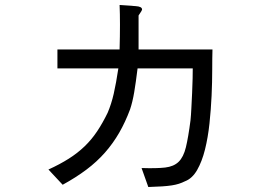

<svg xmlns="http://www.w3.org/2000/svg" viewBox="-20 -704 1040 769"><path d="M535 -506H831Q830 -474 830 -425Q830 -376 827.5 -321Q825 -266 819 -209.5Q813 -153 801 -105Q789 -57 769.5 -23Q750 11 721 22Q709 28 696.5 32Q684 36 668 38.5Q652 41 629.5 42.5Q607 44 574 45L547 -31Q607 -29 641.5 -33Q676 -37 695.5 -56Q715 -75 724.5 -114Q734 -153 743 -222Q745 -241 746.5 -271.5Q748 -302 749.5 -332.5Q751 -363 751.5 -390Q752 -417 752 -430H531Q524 -373 517.5 -334.5Q511 -296 501 -266Q482 -215 457.5 -172.5Q433 -130 400.5 -93Q368 -56 326 -24.5Q284 7 231 36L174 -25Q220 -46 255.5 -68.5Q291 -91 319 -118Q347 -145 369 -178Q391 -211 411 -252Q426 -287 435.5 -328.5Q445 -370 454 -430H210V-506H459Q462 -615 459 -684Q497 -681 523 -679.5Q549 -678 549 -666Q549 -662 535 -642Z"/></svg>

Font: D2Coding
Style: Regular
Weight: 400
Monospace: yes
Designer: Yong-Rak Park; Jeong-Hwan Yoon; Sang-Min Lee;
Foundry: NHN Corporation
Version: Version 1.3.2; Build 20180524